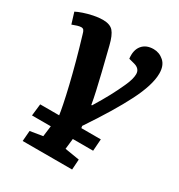

<svg xmlns="http://www.w3.org/2000/svg" viewBox="-178 -646 918 982"><g transform="rotate(30 281.5 -155.0)"><path d="M99 216 104 154 178 142 186 79H75L83 9H191H195Q193 -8 184.5 -50.5Q176 -93 162 -151.5Q148 -210 130 -276.5Q112 -343 92 -409Q88 -425 83 -431.5Q78 -438 68 -438Q59 -438 45.5 -434Q32 -430 17 -424L-3 -489Q12 -497 37 -505.5Q62 -514 91 -520Q120 -526 145 -526Q188 -526 207 -504Q226 -482 239 -429Q260 -346 273.5 -290Q287 -234 296 -194Q305 -154 311 -119H315Q348 -173 369.5 -213Q391 -253 410 -295Q421 -319 426 -337.5Q431 -356 431 -370Q431 -402 395 -412L361 -421Q355 -470 378 -498Q401 -526 445 -526Q479 -526 505.5 -502.5Q532 -479 532 -432Q532 -364 478.5 -258.5Q425 -153 324 -3L326 9H441L436 79H316L309 141L395 155L391 216Z"/></g></svg>

Font: Literata 12pt
Style: Bold Italic
Weight: 700
Italic angle: -2°
Designer: Latin by Veronika Burian and Jose Scaglione. Greek by Irene Vlachou. Cyrillic by Vera Evstafieva
Foundry: TypeTogether
Version: Version 3.002